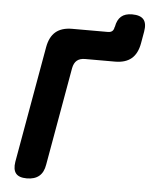

<svg xmlns="http://www.w3.org/2000/svg" viewBox="-57 -872 728 929"><g transform="rotate(5 307.0 -407.5)"><path d="M108 10Q70 10 55 -8.5Q40 -27 46 -65L146 -630Q155 -681 184 -705.5Q213 -730 264 -730H437Q451 -730 458.5 -736.5Q466 -743 468 -757L469 -758Q475 -792 494 -808.5Q513 -825 547 -825Q587 -825 603 -806Q619 -787 612 -747L602 -690Q593 -639 564 -614.5Q535 -590 484 -590H339Q314 -590 299.5 -578Q285 -566 280 -540L196 -65Q190 -27 168 -8.5Q146 10 108 10Z"/></g></svg>

Font: Maple Mono ExtraBold
Style: Italic
Weight: 800
Italic angle: -10°
Monospace: yes
Designer: subframe7536
Version: Version 7.200